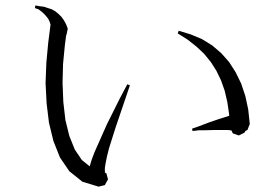

<svg xmlns="http://www.w3.org/2000/svg" viewBox="-20 -741 1040 718"><path d="M239.3 -100.6 204.1 -152.3 179.7 -213.9 163.1 -282.2 154.3 -354.5 150.4 -430.7 153.3 -505.9 160.2 -580.1 168.9 -648.4 168 -652.3 165 -661.1 160.2 -670.9 153.3 -679.7 145.5 -688.5 135.7 -697.3 124 -706.1 110.4 -710.9 112.3 -720.7 127.9 -717.8 144.5 -715.8 159.2 -710.9 173.8 -706.1 187.5 -698.2 199.2 -688.5 210 -677.7 219.7 -664.1 227.5 -649.4 233.4 -633.8 228.5 -610.4 227.5 -609.4 222.7 -573.2 215.8 -502 213.9 -430.7 216.8 -359.4 224.6 -292 239.3 -232.4 259.8 -181.6 286.1 -142.6 315.4 -119.1 323.2 -144.5 333 -170.9 379.9 -276.4 427.7 -372.1 456.1 -425.8 465.8 -421.9 412.1 -263.7 387.7 -186.5 379.9 -155.3 375 -130.9 372.1 -112.3V-100.6H373L372.1 -95.7L377.9 -92.8L383.8 -70.3L372.1 -48.8L348.6 -43L288.1 -61.5ZM644.5 -616.2 648.4 -626 693.4 -612.3 735.4 -594.7 773.4 -571.3 807.6 -542 836.9 -508.8 861.3 -470.7 881.8 -428.7 897.5 -381.8 908.2 -332 914.1 -277.3 905.3 -254.9 897.5 -251 894.5 -245.1 873 -234.4 850.6 -242.2 845.7 -252.9 840.8 -253.9 830.1 -254.9H817.4H785.2L746.1 -253.9H724.6L700.2 -251L698.2 -259.8L720.7 -267.6L761.7 -283.2L795.9 -294.9L835.9 -307.6H836.9V-313.5L830.1 -359.4L820.3 -401.4L806.6 -440.4L789.1 -476.6L768.6 -508.8L743.2 -540L713.9 -567.4L681.6 -592.8Z"/></svg>

Font: Kurinto Seri
Style: Regular
Weight: 400
Designer: Kurinto was developed by Clint Goss from a range of fonts that are compatible with the SIL Open Font License Version 1.1
Foundry: Clinton F. Goss
Version: Version 2.196; July 25, 2020